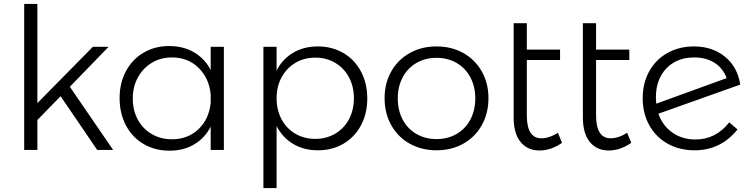

<svg xmlns="http://www.w3.org/2000/svg" viewBox="-20 -762 3818 976"><path d="M474 0 288 -273 170 -152V0H103V-742H170V-238L452 -524H532L335 -321L555 0Z M1118 -524V0H1051V-118Q1021 -60 967 -28Q913 4 842 4Q768 4 710 -30Q652 -64 620 -125Q588 -186 588 -263Q588 -340 620 -400Q652 -460 709.5 -494Q767 -528 840 -528Q912 -528 966.5 -496Q1021 -464 1051 -406V-524ZM1051 -240V-282Q1043 -365 989 -417.5Q935 -470 854 -470Q797 -470 752 -443Q707 -416 681 -368.5Q655 -321 655 -261Q655 -201 680.5 -154Q706 -107 751.5 -80.5Q797 -54 854 -54Q935 -54 989 -105.5Q1043 -157 1051 -240Z M1847 -261Q1847 -185 1815 -125Q1783 -65 1726 -31.5Q1669 2 1596 2Q1524 2 1470 -30.5Q1416 -63 1386 -121V194H1319V-524H1386V-403Q1415 -461 1469.5 -493.5Q1524 -526 1595 -526Q1668 -526 1725.5 -492.5Q1783 -459 1815 -398.5Q1847 -338 1847 -261ZM1779 -263Q1779 -322 1754 -369Q1729 -416 1684 -442.5Q1639 -469 1583 -469Q1526 -469 1481.5 -442.5Q1437 -416 1411.5 -369Q1386 -322 1386 -263Q1386 -203 1411 -156Q1436 -109 1481 -82.5Q1526 -56 1583 -56Q1639 -56 1684 -82.5Q1729 -109 1754 -156Q1779 -203 1779 -263Z M2463 -263Q2463 -186 2429 -125.5Q2395 -65 2335 -31.5Q2275 2 2199 2Q2123 2 2063 -31.5Q2003 -65 1969 -125.5Q1935 -186 1935 -263Q1935 -339 1969 -399Q2003 -459 2063 -492.5Q2123 -526 2199 -526Q2275 -526 2335 -492.5Q2395 -459 2429 -399Q2463 -339 2463 -263ZM2002 -262Q2002 -201 2027 -154Q2052 -107 2097 -81Q2142 -55 2199 -55Q2256 -55 2301 -81Q2346 -107 2371 -154Q2396 -201 2396 -262Q2396 -322 2371 -369Q2346 -416 2301 -442Q2256 -468 2199 -468Q2142 -468 2097 -442Q2052 -416 2027 -369Q2002 -322 2002 -262Z M2837 -36Q2781 3 2722 3Q2662 3 2626.5 -40Q2591 -83 2591 -165V-644H2658V-510H2827V-457H2658V-176Q2658 -59 2732 -59Q2772 -59 2816 -87Z M3189 -36Q3133 3 3074 3Q3014 3 2978.5 -40Q2943 -83 2943 -165V-644H3010V-510H3179V-457H3010V-176Q3010 -59 3084 -59Q3124 -59 3168 -87Z M3687 -140 3729 -104Q3644 2 3511 2Q3434 2 3374 -31.5Q3314 -65 3280.5 -125.5Q3247 -186 3247 -263Q3247 -339 3280 -399Q3313 -459 3372.5 -492.5Q3432 -526 3508 -526Q3601 -526 3665 -474Q3729 -422 3743 -332L3327 -184Q3348 -123 3398 -88Q3448 -53 3515 -53Q3619 -53 3687 -140ZM3314 -265Q3314 -255 3316 -235L3674 -365Q3654 -417 3611 -443.5Q3568 -470 3509 -470Q3421 -470 3367.5 -414.5Q3314 -359 3314 -265Z"/></svg>

Font: TypoPRO Montserrat Alternates
Style: Regular
Weight: 300
Designer: Julieta Ulanovsky
Foundry: Julieta Ulanovsky
Version: Version 6.001